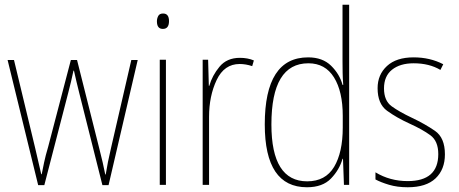

<svg xmlns="http://www.w3.org/2000/svg" viewBox="-20 -780 1935 810"><path d="M438 1 561 -527H534L448 -154Q440 -120 435.5 -97Q431 -74 426 -44H424Q415 -91 398 -157L305 -527H279L183 -160Q172 -123 166 -94.5Q160 -66 156 -45H154Q144 -88 128 -157L39 -527H12L141 1H167L268 -389Q274 -412 279.5 -435Q285 -458 290 -482H292Q297 -458 302.5 -436Q308 -414 314 -389L412 1Z M642 -690Q642 -658 667 -658Q693 -658 693 -691Q693 -723 668 -723Q653 -723 647.5 -712.5Q642 -702 642 -690ZM654 -528V0H680V-528Z M863 -418H861L858 -528H835V0H862V-287Q862 -375 894 -442.5Q926 -510 991 -510Q1017 -510 1044 -501L1051 -525Q1025 -536 992 -536Q937 -536 906 -498.5Q875 -461 863 -418Z M1125 -255Q1125 -513 1281 -513Q1352 -513 1389 -453.5Q1426 -394 1426 -291V-242Q1426 -137 1389.5 -76Q1353 -15 1276 -15Q1125 -15 1125 -255ZM1425 -110H1427L1431 0H1453V-760H1425V-520Q1425 -496 1425.5 -472Q1426 -448 1428 -422H1425Q1413 -467 1377 -502.5Q1341 -538 1280 -538Q1097 -538 1097 -255Q1097 10 1275 10Q1341 10 1376.5 -27Q1412 -64 1425 -110Z M1718 -283Q1665 -308 1632.5 -331.5Q1600 -355 1600 -407Q1600 -459 1634 -486Q1668 -513 1725 -513Q1791 -513 1838 -485L1850 -509Q1794 -538 1725 -538Q1652 -538 1612.5 -501.5Q1573 -465 1573 -408Q1573 -342 1612.5 -313Q1652 -284 1709 -258Q1762 -234 1795.5 -209.5Q1829 -185 1829 -130Q1829 -16 1700 -16Q1625 -16 1564 -53V-23Q1586 -11 1621 -0.5Q1656 10 1700 10Q1778 10 1817.5 -27.5Q1857 -65 1857 -129Q1857 -199 1815 -228Q1773 -257 1718 -283Z"/></svg>

Font: Noto Sans Display SemiCondensed Thin
Style: Regular
Weight: 250
Width: 4
Designer: Monotype Design team
Foundry: Monotype Imaging Inc.
Version: 1.000